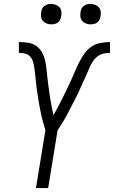

<svg xmlns="http://www.w3.org/2000/svg" viewBox="-20 -957 580 977"><path d="M163 0 211 -294Q207 -309 202.5 -324Q198 -339 194 -354.5Q190 -370 187 -386Q184 -402 181 -417.5Q178 -433 175.5 -449Q173 -465 170.5 -481Q168 -497 166 -513Q164 -529 162.5 -545Q161 -561 159 -577Q157 -593 155 -609.5Q153 -626 148.5 -641.5Q144 -657 134 -668.5Q124 -680 108.5 -684Q93 -688 76 -688V-743Q100 -743 123.5 -739.5Q147 -736 165 -723Q183 -710 194 -690Q205 -670 210 -647.5Q215 -625 217 -601.5Q219 -578 222 -554.5Q225 -531 228 -508Q231 -485 234.5 -462Q238 -439 242.5 -416.5Q247 -394 252 -371Q265 -393 276.5 -415.5Q288 -438 299.5 -460.5Q311 -483 321.5 -505.5Q332 -528 342.5 -550.5Q353 -573 362.5 -596Q372 -619 383.5 -641.5Q395 -664 410 -685Q425 -706 446 -720Q467 -734 491.5 -738.5Q516 -743 540 -743V-688Q523 -688 505.5 -684Q488 -680 474 -668.5Q460 -657 450.5 -641.5Q441 -626 434 -609.5Q427 -593 420 -577Q413 -561 405.5 -545Q398 -529 391 -513Q384 -497 376.5 -481Q369 -465 360.5 -449Q352 -433 344 -417.5Q336 -402 328 -386Q320 -370 311 -354.5Q302 -339 292.5 -324Q283 -309 273 -294L225 0ZM441 -833Q428 -833 417 -837.5Q406 -842 398 -851Q390 -860 389 -872.5Q388 -885 390 -898Q391 -906 395.5 -914.5Q400 -923 407.5 -928Q415 -933 423.5 -935Q432 -937 440 -937Q453 -937 464.5 -932.5Q476 -928 483.5 -919Q491 -910 492.5 -897.5Q494 -885 491 -872Q490 -864 485.5 -855.5Q481 -847 474 -842Q467 -837 458 -835Q449 -833 441 -833ZM241 -833Q228 -833 217 -837.5Q206 -842 198 -851Q190 -860 189 -872.5Q188 -885 190 -898Q191 -906 195.5 -914.5Q200 -923 207.5 -928Q215 -933 223.5 -935Q232 -937 240 -937Q253 -937 264.5 -932.5Q276 -928 283.5 -919Q291 -910 292.5 -897.5Q294 -885 291 -872Q290 -864 285.5 -855.5Q281 -847 274 -842Q267 -837 258 -835Q249 -833 241 -833Z"/></svg>

Font: Iosevka SS18 Light
Style: Italic
Weight: 300
Italic angle: -9°
Monospace: yes
Designer: Belleve Invis
Foundry: Belleve Invis
Version: Version 25.1.1; ttfautohint (v1.8.4)